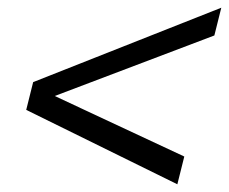

<svg xmlns="http://www.w3.org/2000/svg" viewBox="-20 -551 594 498"><path d="M48 -266 66 -338 554 -531 536 -459 122 -302 458 -145 440 -73Z"/></svg>

Font: Srisakdi
Style: Bold
Weight: 700
Designer: Cadson Demak Co.,Ltd.
Foundry: Cadson Demak Co.,Ltd.
Version: Version 1.000